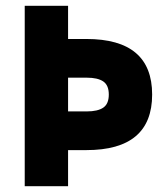

<svg xmlns="http://www.w3.org/2000/svg" viewBox="-20 -640 573 660"><path d="M65 -620H214V-506H277Q503 -506 503 -315Q503 -124 277 -124H214V0H65ZM278 -257Q316 -257 335 -270Q354 -283 354 -315Q354 -347 335 -360Q316 -373 278 -373H214V-257Z"/></svg>

Font: Athiti
Style: Bold
Weight: 700
Designer: CadsonDemak Team
Foundry: CadsonDemak
Version: Version 1.033